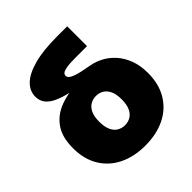

<svg xmlns="http://www.w3.org/2000/svg" viewBox="-199 -867 1016 1016"><g transform="rotate(-45 309.0 -358.5)"><path d="M309.1 11.7Q225.1 11.7 161.9 -19.3Q98.6 -50.3 63.2 -108.9Q27.8 -167.5 27.8 -250Q27.8 -332.5 63.2 -382.3Q98.6 -432.1 161.9 -454.6Q225.1 -477.1 309.1 -477.1V-453.1Q261.7 -460.9 220.2 -470.5Q178.7 -480 147 -494.1Q115.2 -508.3 97.4 -529.8Q79.6 -551.3 79.6 -583.5Q79.6 -626 112.8 -658.2Q146 -690.4 214.4 -709Q282.7 -727.5 388.7 -727.5H462.4V-579.1H375Q332 -579.1 309.6 -575.2Q287.1 -571.3 279.1 -564.5Q271 -557.6 271 -548.3Q271 -538.1 280.3 -530.3Q289.6 -522.5 306.9 -516.4Q324.2 -510.3 348.9 -504.9Q373.5 -499.5 405.3 -494.1Q438.5 -487.8 471.2 -470.2Q503.9 -452.6 530.8 -422.6Q557.6 -392.6 574 -349.6Q590.3 -306.6 590.3 -250Q590.3 -167.5 554.9 -108.9Q519.5 -50.3 456.3 -19.3Q393.1 11.7 309.1 11.7ZM309.1 -140.6Q332.5 -140.6 351.6 -151.9Q370.6 -163.1 381.8 -187.3Q393.1 -211.4 393.1 -250Q393.1 -289.1 381.8 -313Q370.6 -336.9 351.6 -348.1Q332.5 -359.4 309.1 -359.4Q286.1 -359.4 266.8 -348.1Q247.6 -336.9 236.3 -313Q225.1 -289.1 225.1 -250Q225.1 -211.4 236.3 -187.3Q247.6 -163.1 266.8 -151.9Q286.1 -140.6 309.1 -140.6Z"/></g></svg>

Font: Inter 20pt Black
Style: Regular
Weight: 900
Version: Version 4.001;git-66647c0bb